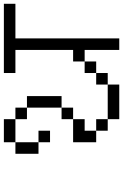

<svg xmlns="http://www.w3.org/2000/svg" viewBox="167 -896 665 1040"><g transform="rotate(-90 500.0 -375.5)"><path d="M375 -625H250V-687.5H375ZM187.5 -625H250V-500H187.5ZM250 -312.5H375V-250H312.5V-187.5H250ZM250 -500H312.5V-437.5H250ZM312.5 -187.5H375V-125H312.5ZM375 -125H562.5V-62.5H375ZM375 -375H437.5V-312.5H375ZM375 -625H437.5V-562.5H375ZM437.5 -562.5H500V-375H437.5ZM562.5 -187.5H625V-125H562.5ZM625 -250H687.5V-187.5H625ZM625 -687.5H1000V-625H812.5V-62.5H750V-250H687.5V-312.5H750V-625H625Z"/></g></svg>

Font: ChillBitmapSE 16px
Style: Regular
Weight: 400
Designer: Designed by Warren2060
Foundry: ChillType
Version: Version 1.000